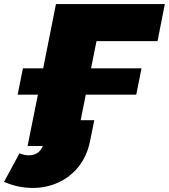

<svg xmlns="http://www.w3.org/2000/svg" viewBox="-76 -720 833 947"><path d="M400 -517 373 -383H622L596 -253H347L322 -127H389L368 -23Q353 50 311.5 102Q270 154 211 180.5Q152 207 85 207Q13 207 -56 177L20 36Q44 46 65 46Q117 46 135 0H60L111 -253H11L37 -383H137L200 -700H737L701 -517Z"/></svg>

Font: Montserrat Alternates Black
Style: Italic
Weight: 900
Italic angle: -11.3°
Designer: Julieta Ulanovsky
Foundry: Julieta Ulanovsky
Version: Version 7.200